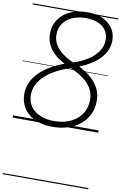

<svg xmlns="http://www.w3.org/2000/svg" viewBox="-149 -1093 1054 1671"><g transform="rotate(10 378.0 -258.0)"><path d="M354 19Q287 19 233.5 2Q180 -15 142 -47Q104 -79 84 -123.5Q64 -168 64 -223Q64 -276 85.5 -323Q107 -370 147 -410.5Q187 -451 242 -483.5Q297 -516 364 -540Q306 -570 268 -607Q230 -644 211.5 -686.5Q193 -729 193 -773Q193 -831 215 -876Q237 -921 276.5 -952.5Q316 -984 369.5 -1000Q423 -1016 485 -1016Q538 -1016 584 -1002.5Q630 -989 664.5 -962.5Q699 -936 718.5 -898Q738 -860 738 -810Q738 -765 720.5 -725Q703 -685 670.5 -650.5Q638 -616 593 -588Q548 -560 494 -538Q556 -508 601.5 -467.5Q647 -427 671.5 -378Q696 -329 696 -271Q696 -204 670.5 -150.5Q645 -97 599 -59Q553 -21 490.5 -1Q428 19 354 19ZM361 -33Q421 -33 471.5 -49.5Q522 -66 559 -97Q596 -128 616.5 -171.5Q637 -215 637 -269Q637 -325 611 -369Q585 -413 537.5 -448.5Q490 -484 423 -512Q358 -491 303 -462Q248 -433 207.5 -397Q167 -361 144.5 -317.5Q122 -274 122 -223Q122 -179 139 -143.5Q156 -108 188 -83.5Q220 -59 264 -46Q308 -33 361 -33ZM436 -564Q511 -589 565.5 -625Q620 -661 650 -706.5Q680 -752 680 -805Q680 -845 664.5 -875Q649 -905 621.5 -925Q594 -945 557.5 -954.5Q521 -964 479 -964Q432 -964 390.5 -952Q349 -940 317.5 -916.5Q286 -893 268 -858Q250 -823 250 -776Q250 -731 272.5 -691.5Q295 -652 336.5 -620.5Q378 -589 436 -564ZM0 490H756V500H0ZM0 -20H756V0H0ZM0 -505H756V-500H0ZM0 -1010H756V-1000H0Z"/></g></svg>

Font: Playwrite ZA Guides
Style: Regular
Weight: 400
Designer: Veronika Burian, José Scaglione
Foundry: TypeTogether
Version: Version 1.003